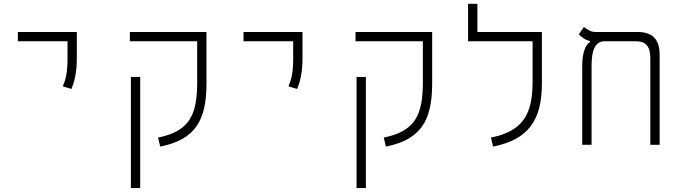

<svg xmlns="http://www.w3.org/2000/svg" viewBox="-20 -752 3556 997"><path d="M351.1 -290C365.7 -325.2 378.9 -373 378.9 -448.2V-585.9H72.8V-537.6H330.6V-448.2C330.6 -373 320.8 -338.9 306.2 -303.7Z M1003.9 -585.9H654.3V-537.6H1003.9V-328.1C1003.9 -158.7 967.8 -71.3 800.8 -37.6L812 9.3C993.2 -27.3 1052.2 -125.5 1052.2 -318.4V-585.9ZM708 224.6V-352.5H659.7V224.6Z M1522.9 -290C1537.6 -325.2 1550.8 -373 1550.8 -448.2V-585.9H1244.6V-537.6H1502.4V-448.2C1502.4 -373 1492.7 -338.9 1478 -303.7Z M2175.8 -585.9H1826.2V-537.6H2175.8V-328.1C2175.8 -158.7 2139.6 -71.3 1972.7 -37.6L1983.9 9.3C2165 -27.3 2224.1 -125.5 2224.1 -318.4V-585.9ZM1879.9 224.6V-352.5H1831.5V224.6Z M2745.6 -585.9H2459V-732.4H2410.6V-537.6H2745.6V-328.1C2745.6 -158.7 2696.3 -71.3 2529.3 -37.6L2540.5 9.3C2721.7 -27.3 2793.9 -125.5 2793.9 -318.4V-585.9Z M3405.3 -467.3C3405.3 -546.4 3369.6 -585.9 3290.5 -585.9H3071.3C3046.9 -585.9 3026.4 -600.6 3011.7 -611.8L2985.4 -573.2C3000.5 -560.5 3016.6 -544.4 3043.5 -539.1V-534.2C3020 -520 3003.4 -477.5 3003.4 -409.7V0H3051.8V-400.4C3051.8 -451.2 3053.7 -530.8 3112.3 -537.6H3284.2C3333 -537.6 3356.9 -510.3 3356.9 -451.7V0H3405.3Z"/></svg>

Font: Cascadia Code PL ExtraLight
Style: Regular
Weight: 200
Monospace: yes
Designer: Aaron Bell
Foundry: Saja Typeworks
Version: Version 2404.023